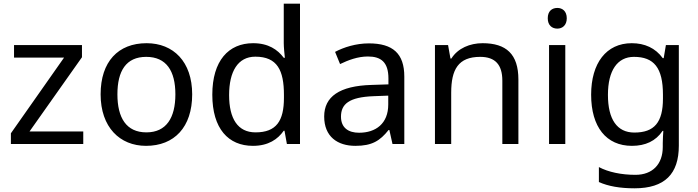

<svg xmlns="http://www.w3.org/2000/svg" viewBox="-20 -780 3782 1040"><path d="M431 0V-68H140L424 -470V-536H56V-468H327L39 -58V0Z M1021 -269C1021 -446 919 -546 774 -546C620 -546 525 -446 525 -269C525 -91 629 10 771 10C924 10 1021 -91 1021 -269ZM616 -269C616 -396 663 -472 772 -472C881 -472 930 -396 930 -269C930 -142 881 -63 773 -63C664 -63 616 -142 616 -269Z M1350 10C1434 10 1485 -26 1517 -72H1521L1534 0H1605V-760H1517V-546C1517 -526 1521 -484 1523 -467H1517C1484 -511 1434 -546 1351 -546C1218 -546 1130 -451 1130 -267C1130 -83 1217 10 1350 10ZM1364 -63C1268 -63 1221 -137 1221 -265C1221 -392 1268 -473 1363 -473C1482 -473 1518 -399 1518 -266V-250C1518 -125 1477 -63 1364 -63Z M1978 -545C1908 -545 1842 -524 1795 -499L1822 -433C1866 -454 1917 -474 1973 -474C2043 -474 2084 -444 2084 -355V-323L1993 -320C1818 -315 1736 -256 1736 -149C1736 -40 1808 10 1905 10C1995 10 2038 -17 2085 -76H2089L2106 0H2170V-365C2170 -490 2108 -545 1978 -545ZM2004 -259 2083 -262V-214C2083 -110 2015 -61 1925 -61C1867 -61 1827 -88 1827 -148C1827 -216 1870 -254 2004 -259Z M2594 -546C2526 -546 2460 -519 2425 -463H2420L2407 -536H2336V0H2424V-278C2424 -403 2462 -472 2581 -472C2663 -472 2701 -429 2701 -343V0H2788V-349C2788 -487 2722 -546 2594 -546Z M2999 -737C2970 -737 2947 -720 2947 -681C2947 -643 2970 -625 2999 -625C3026 -625 3050 -643 3050 -681C3050 -720 3026 -737 2999 -737ZM3042 -536H2954V0H3042Z M3402 -546C3264 -546 3182 -438 3182 -267C3182 -92 3264 10 3403 10C3476 10 3532 -16 3569 -71H3573C3572 -59 3570 -21 3570 -5V16C3570 110 3514 167 3422 167C3345 167 3275 152 3224 125V206C3275 229 3339 240 3417 240C3581 240 3657 162 3657 9V-536H3587L3575 -465H3570C3530 -520 3472 -546 3402 -546ZM3414 -472C3522 -472 3571 -413 3571 -267V-246C3571 -117 3524 -62 3416 -62C3322 -62 3273 -134 3273 -266C3273 -398 3324 -472 3414 -472Z"/></svg>

Font: Noto Sans Hebrew Droid Medium
Style: Regular
Weight: 500
Designer: Monotype Design Team
Foundry: Monotype Imaging Inc.
Version: Version 1.100